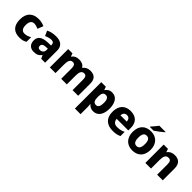

<svg xmlns="http://www.w3.org/2000/svg" viewBox="298 -2295 4063 4063"><g transform="rotate(45 2330.0 -263.0)"><path d="M308 10C384 10 433 -5 479 -35V-173C432 -143 381 -125 323 -125C256 -125 215 -170 215 -273C215 -375 253 -425 322 -425C363 -425 401 -412 448 -393L497 -520C451 -543 394 -559 322 -559C160 -559 44 -472 44 -272C44 -76 143 10 308 10Z M844 -560C756 -560 679 -542 619 -510L670 -398C723 -421 775 -438 824 -438C872 -438 901 -415 901 -362V-346L807 -343C648 -336 565 -283 565 -166C565 -46 637 10 734 10C825 10 868 -15 915 -74H919L952 0H1069V-364C1069 -493 987 -560 844 -560ZM850 -248 901 -250V-206C901 -147 857 -111 801 -111C763 -111 737 -128 737 -170C737 -217 766 -245 850 -248Z M1868 -559C1802 -559 1741 -533 1707 -481H1697C1666 -532 1612 -559 1532 -559C1460 -559 1401 -531 1370 -480H1363L1339 -549H1211V0H1380V-250C1380 -363 1402 -426 1477 -426C1527 -426 1551 -390 1551 -311V0H1719V-267C1719 -369 1745 -426 1816 -426C1866 -426 1891 -391 1891 -311V0H2059V-358C2059 -499 1993 -559 1868 -559Z M2521 -559C2443 -559 2398 -522 2370 -479H2362L2338 -549H2201V240H2370V28C2370 -4 2367 -32 2363 -57H2370C2397 -24 2438 10 2516 10C2636 10 2723 -88 2723 -276C2723 -460 2644 -559 2521 -559ZM2462 -426C2522 -426 2551 -380 2551 -278C2551 -175 2522 -126 2464 -126C2392 -126 2370 -179 2370 -277V-292C2372 -382 2394 -426 2462 -426Z M3076 -559C2917 -559 2811 -466 2811 -271C2811 -78 2930 10 3096 10C3185 10 3241 -2 3295 -30V-155C3234 -126 3180 -113 3110 -113C3029 -113 2984 -159 2981 -231H3328V-309C3328 -473 3231 -559 3076 -559ZM3079 -442C3141 -442 3172 -398 3173 -340H2984C2990 -410 3027 -442 3079 -442Z M3908 -756V-766H3722C3691 -721 3633 -656 3600 -619V-606H3712C3765 -641 3866 -719 3908 -756ZM3953 -276C3953 -458 3841 -559 3685 -559C3516 -559 3414 -458 3414 -276C3414 -92 3526 10 3682 10C3850 10 3953 -92 3953 -276ZM3585 -276C3585 -377 3614 -429 3683 -429C3754 -429 3782 -377 3782 -276C3782 -174 3754 -120 3684 -120C3613 -120 3585 -174 3585 -276Z M4396 -559C4323 -559 4263 -532 4228 -478H4220L4197 -549H4069V0H4238V-250C4238 -363 4261 -426 4343 -426C4398 -426 4422 -387 4422 -311V0H4590V-358C4590 -499 4512 -559 4396 -559Z"/></g></svg>

Font: Noto Sans Bengali UI ExtraBold
Style: Regular
Weight: 800
Designer: Jelle Bosma - Monotype Design Team
Foundry: Monotype Imaging Inc.
Version: Version 2.003